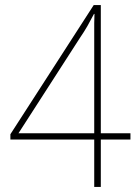

<svg xmlns="http://www.w3.org/2000/svg" viewBox="-20 -738 545 758"><path d="M495 -187H378V0H352V-187H21V-208L350 -718H378V-212H495ZM352 -558Q352 -590 352 -610Q352 -630 352 -646.5Q352 -663 353 -683H351Q337 -656 325 -635Q313 -614 294 -586L53 -212H352Z"/></svg>

Font: Noto Sans Myanmar SemiCondensed Thin
Style: Regular
Weight: 100
Width: 4
Designer: Monotype Design Team
Foundry: Monotype Imaging Inc.
Version: Version 2.107; ttfautohint (v1.8.4.7-5d5b)